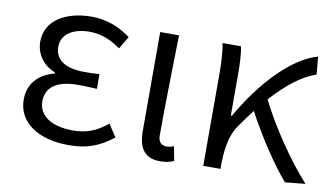

<svg xmlns="http://www.w3.org/2000/svg" viewBox="-62 -688 1447 834"><g transform="rotate(10 661.0 -270.5)"><path d="M278 13C354 13 409 -4 474 -55L438 -110C386 -67 341 -53 286 -53C192 -53 134 -91 134 -155C134 -218 182 -252 275 -252C302 -252 326 -251 358 -249V-314C331 -312 313 -312 291 -312C200 -312 161 -348 161 -400C161 -459 216 -488 284 -488C335 -488 379 -470 422 -439L455 -494C406 -531 348 -554 282 -554C173 -554 80 -506 80 -409C80 -358 110 -309 166 -288V-283C105 -267 53 -226 53 -148C53 -49 144 13 278 13Z M682 13C710 13 728 8 743 1L731 -62C719 -57 709 -55 699 -55C677 -55 662 -68 662 -97C662 -234 666 -391 669 -540H586V-104C586 -28 614 13 682 13Z M1233 9 1322 0C1239 -91 1149 -226 1096 -333C1164 -408 1227 -456 1287 -476L1280 -554C1166 -523 1042 -388 956 -236H951V-415C951 -462 949 -512 942 -540H861C870 -493 871 -438 871 -395V0H947V-28C949 -97 959 -154 991 -198C1010 -225 1028 -250 1046 -273C1099 -173 1173 -60 1233 9Z"/></g></svg>

Font: ChiuKong Gothic MN Normal
Style: Regular
Weight: 350
Designer: Ryoko NISHIZUKA 西塚涼子 (kana, bopomofo & ideographs); Paul D. Hunt (Latin, Greek & Cyrillic); Sandoll Communications 산돌커뮤니
Foundry: Adobe
Version: Version 1.300